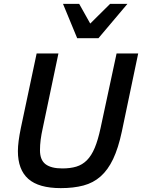

<svg xmlns="http://www.w3.org/2000/svg" viewBox="-20 -950 729 985"><path d="M605 -274.9Q586.9 -189.9 560.3 -134Q533.7 -78.1 496.1 -44.9Q458.5 -11.7 408 1.7Q357.4 15.1 292 15.1Q178.7 15.1 125.2 -32.2Q71.8 -79.6 71.8 -174.8Q71.8 -197.8 75.7 -227.8Q79.6 -257.8 86.9 -293L168 -675.8H279.8L199.2 -292Q192.4 -261.7 188.7 -233.9Q185.1 -206.1 185.1 -179.2Q185.1 -129.4 213.6 -107.7Q242.2 -85.9 299.8 -85.9Q340.8 -85.9 371.6 -95.2Q402.3 -104.5 425.8 -127.9Q449.2 -151.4 466.1 -191.7Q482.9 -231.9 496.1 -293.9L578.1 -675.8H689ZM386.2 -930.2 442.9 -829.1 544.9 -930.2H633.8L484.9 -753.9H376L303.2 -930.2Z"/></svg>

Font: Clear Sans Medium
Style: Italic
Weight: 500
Italic angle: -12°
Foundry: Intel Corporation
Version: Version 1.00